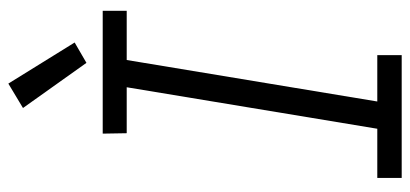

<svg xmlns="http://www.w3.org/2000/svg" viewBox="-288 -720 1007 472"><g transform="rotate(-90 216.0 -483.5)"><path d="M15 0H317V-60H203L305 -676H426V-735H124L125 -676H238L136 -60H15ZM298 -775 348 -804 247 -967 187 -931Z"/></g></svg>

Font: Iosevka Sparkle Light Oblique
Style: Regular
Weight: 300
Italic angle: -9°
Designer: Belleve Invis
Foundry: Belleve Invis
Version: Version 4.5.0; ttfautohint (v1.8.3)